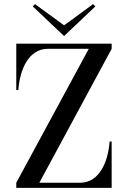

<svg xmlns="http://www.w3.org/2000/svg" viewBox="-20 -912 621 932"><path d="M59 0H522V-225H512C505 -126 462 -25 369 -25H171L522 -675V-700H59V-475H69C76 -574 119 -675 212 -675H411L59 -25ZM139 -881 291 -737 443 -881 432 -892 291 -789 150 -892Z"/></svg>

Font: Sprat Condesed
Style: Regular
Weight: 400
Width: 3
Designer: Ethan Nakache
Foundry: Collletttivo
Version: Version 2.000;Glyphs 3.2 (3217)